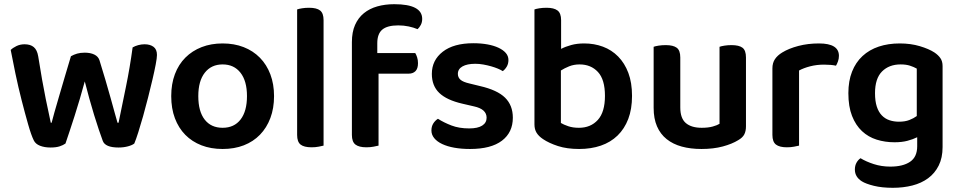

<svg xmlns="http://www.w3.org/2000/svg" viewBox="-20 -695 4574 915"><path d="M292 -11Q281 -3 264 2.5Q247 8 221 8Q192 8 170.5 -0.5Q149 -9 141 -26Q129 -50 114 -102.5Q99 -155 83 -217.5Q67 -280 53.5 -344.5Q40 -409 31 -457Q41 -467 58.5 -475.5Q76 -484 97 -484Q125 -484 141 -470.5Q157 -457 162 -427Q181 -307 198 -223.5Q215 -140 222 -110H226Q230 -127 239.5 -160Q249 -193 261.5 -236Q274 -279 288.5 -328Q303 -377 318 -427Q332 -435 347.5 -439.5Q363 -444 384 -444Q411 -444 429.5 -435Q448 -426 454 -408Q469 -360 482.5 -314Q496 -268 507 -228.5Q518 -189 526.5 -158Q535 -127 540 -110H545Q562 -193 580.5 -283Q599 -373 612 -469Q624 -476 639 -480Q654 -484 669 -484Q695 -484 711.5 -472Q728 -460 728 -433Q728 -419 722 -387.5Q716 -356 706.5 -315.5Q697 -275 685.5 -229.5Q674 -184 662 -141.5Q650 -99 639 -64.5Q628 -30 620 -11Q610 -3 589.5 2.5Q569 8 545 8Q482 8 470 -23Q462 -45 451 -77Q440 -109 428.5 -147Q417 -185 405.5 -226Q394 -267 384 -307Q373 -266 360.5 -224Q348 -182 335.5 -142.5Q323 -103 311.5 -69Q300 -35 292 -11Z M1041 15Q985 15 940 -2.5Q895 -20 863 -52.5Q831 -85 813.5 -131.5Q796 -178 796 -237Q796 -295 813.5 -341.5Q831 -388 863.5 -420.5Q896 -453 941 -470.5Q986 -488 1041 -488Q1096 -488 1141 -470.5Q1186 -453 1218.5 -420Q1251 -387 1268.5 -340.5Q1286 -294 1286 -237Q1286 -179 1268.5 -132.5Q1251 -86 1219 -53Q1187 -20 1142 -2.5Q1097 15 1041 15ZM925 -237Q925 -164 955.5 -125Q986 -86 1041 -86Q1096 -86 1126.5 -125.5Q1157 -165 1157 -237Q1157 -309 1126 -348.5Q1095 -388 1041 -388Q987 -388 956 -348.5Q925 -309 925 -237Z M1522 -1Q1514 1 1498.5 4Q1483 7 1465 7Q1429 7 1412.5 -6Q1396 -19 1396 -52V-650Q1404 -653 1419.5 -655.5Q1435 -658 1453 -658Q1489 -658 1505.5 -645Q1522 -632 1522 -599V-1Z M1778 -442H1959Q1964 -434 1968 -421.5Q1972 -409 1972 -394Q1972 -368 1960 -356Q1948 -344 1928 -344H1784V-1Q1775 1 1760 4Q1745 7 1726 7Q1691 7 1674 -6Q1657 -19 1657 -52V-494Q1657 -542 1672 -576Q1687 -610 1714 -632Q1741 -654 1778 -664.5Q1815 -675 1859 -675Q1992 -675 1992 -605Q1992 -589 1985.5 -576.5Q1979 -564 1970 -556Q1951 -564 1927.5 -569Q1904 -574 1878 -574Q1826 -574 1802 -554Q1778 -534 1778 -489Z M2220 15Q2179 15 2145.5 9Q2112 3 2087.5 -8.5Q2063 -20 2049.5 -36.5Q2036 -53 2036 -73Q2036 -92 2044.5 -106Q2053 -120 2067 -129Q2095 -111 2131.5 -97Q2168 -83 2216 -83Q2257 -83 2278 -96.5Q2299 -110 2299 -134Q2299 -175 2239 -188L2183 -201Q2109 -218 2073.5 -252Q2038 -286 2038 -343Q2038 -408 2090 -448.5Q2142 -489 2236 -489Q2272 -489 2302.5 -483.5Q2333 -478 2355.5 -467.5Q2378 -457 2390.5 -442.5Q2403 -428 2403 -409Q2403 -391 2395 -377.5Q2387 -364 2376 -356Q2367 -362 2352.5 -368Q2338 -374 2320.5 -379Q2303 -384 2283.5 -387.5Q2264 -391 2245 -391Q2206 -391 2184 -378.5Q2162 -366 2162 -343Q2162 -326 2174.5 -315Q2187 -304 2218 -297L2267 -285Q2350 -266 2387 -229.5Q2424 -193 2424 -134Q2424 -64 2372 -24.5Q2320 15 2220 15Z M2992 -238Q2992 -175 2974 -128Q2956 -81 2923 -49Q2890 -17 2843.5 -1Q2797 15 2740 15Q2682 15 2639 1Q2596 -13 2568 -32Q2547 -46 2537 -62.5Q2527 -79 2527 -102V-650Q2535 -653 2550.5 -655.5Q2566 -658 2585 -658Q2620 -658 2637 -645Q2654 -632 2654 -599V-462Q2675 -473 2702.5 -480.5Q2730 -488 2764 -488Q2812 -488 2853.5 -472.5Q2895 -457 2926 -425.5Q2957 -394 2974.5 -347.5Q2992 -301 2992 -238ZM2653 -359V-109Q2666 -101 2688 -93.5Q2710 -86 2739 -86Q2795 -86 2829 -123.5Q2863 -161 2863 -238Q2863 -316 2829.5 -352Q2796 -388 2742 -388Q2715 -388 2692.5 -379Q2670 -370 2653 -359Z M3535 -93Q3535 -70 3527 -54.5Q3519 -39 3498 -27Q3469 -9 3424.5 3Q3380 15 3323 15Q3271 15 3229 3.5Q3187 -8 3157 -32Q3127 -56 3111 -93Q3095 -130 3095 -181V-472Q3103 -475 3118.5 -477.5Q3134 -480 3153 -480Q3188 -480 3205 -467.5Q3222 -455 3222 -421V-183Q3222 -131 3248.5 -108.5Q3275 -86 3324 -86Q3355 -86 3376.5 -92Q3398 -98 3409 -105V-472Q3417 -475 3432.5 -477.5Q3448 -480 3466 -480Q3502 -480 3518.5 -467.5Q3535 -455 3535 -421V-93Z M3788 -1Q3779 1 3764 4Q3749 7 3730 7Q3695 7 3678 -6Q3661 -19 3661 -52V-369Q3661 -395 3673 -413Q3685 -431 3708 -445Q3739 -464 3784.5 -476Q3830 -488 3883 -488Q3978 -488 3978 -429Q3978 -415 3973.5 -402.5Q3969 -390 3964 -382Q3941 -387 3907 -387Q3872 -387 3841 -379Q3810 -371 3788 -359Z M4351 -41Q4331 -31 4304.5 -24Q4278 -17 4243 -17Q4198 -17 4158 -29.5Q4118 -42 4088 -70Q4058 -98 4040.5 -142.5Q4023 -187 4023 -251Q4023 -309 4040.5 -353.5Q4058 -398 4090.5 -428Q4123 -458 4168 -473Q4213 -488 4268 -488Q4320 -488 4363.5 -475Q4407 -462 4433 -445Q4451 -433 4461.5 -418Q4472 -403 4472 -380V6Q4472 57 4453.5 94Q4435 131 4403 154.5Q4371 178 4328 189Q4285 200 4235 200Q4183 200 4144.5 190.5Q4106 181 4087 169Q4054 148 4054 113Q4054 94 4062 80Q4070 66 4081 59Q4107 75 4144 87Q4181 99 4223 99Q4283 99 4317 76Q4351 53 4351 2ZM4349 -142V-368Q4335 -376 4316.5 -382Q4298 -388 4272 -388Q4217 -388 4183.5 -354.5Q4150 -321 4150 -251Q4150 -213 4158.5 -187Q4167 -161 4182.5 -145Q4198 -129 4219 -122Q4240 -115 4264 -115Q4293 -115 4313.5 -123Q4334 -131 4349 -142Z"/></svg>

Font: Baloo 2 Latin SemiBold
Style: Regular
Weight: 400
Designer: Sarang Kulkarni and Ek Type
Foundry: Ek Type
Version: Version 1.001